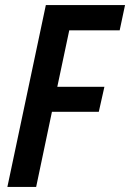

<svg xmlns="http://www.w3.org/2000/svg" viewBox="-20 -734 511 754"><path d="M9 0 160 -714H471L450 -615H252L205 -393H390L368 -295H184L122 0Z"/></svg>

Font: Noto Sans Condensed SemiBold
Style: Italic
Weight: 600
Width: 3
Italic angle: -12°
Designer: Monotype Design Team
Foundry: Monotype Imaging Inc.
Version: Version 2.013; ttfautohint (v1.8.4.7-5d5b)